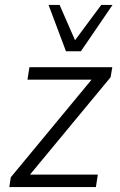

<svg xmlns="http://www.w3.org/2000/svg" viewBox="-20 -763 489 783"><path d="M18 0 24 -40 369 -457 370 -438H92L100 -489H438L431 -448L85 -30V-51H379L371 0ZM249 -554 178 -743H223L286 -599L393 -743H439L310 -554Z"/></svg>

Font: Nunito Sans 10pt SemiCondensed Light
Style: Italic
Weight: 300
Width: 4
Italic angle: -9°
Designer: Vernon Adams
Foundry: Vernon Adams
Version: Version 3.101;gftools[0.9.27]